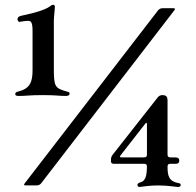

<svg xmlns="http://www.w3.org/2000/svg" viewBox="-20 -761 804 788"><path d="M113.6 -635.7V-473.7C113.6 -424 103.3 -397 53.3 -384.9C45.8 -383.2 42.6 -380 42.6 -375C42.6 -367.2 51.1 -367.2 59.7 -367.2C85.9 -367.2 100.9 -370.7 156.2 -370.7C209.5 -370.7 224.4 -367.2 248.6 -367.2C259.2 -367.2 265.6 -369.3 265.6 -377.1C265.6 -381.4 262.1 -383.2 258.5 -384.2C203.5 -399.1 201 -404.5 201 -485.1V-676.8C201 -691.1 205.3 -723 205.3 -733C205.3 -738.6 202.1 -741.5 197.4 -741.5C186.1 -741.5 190.3 -723 82.4 -699.6C66.1 -696 51.8 -695.3 51.8 -681.1C51.8 -679 55 -671.2 59.7 -671.2C63.6 -671.2 80.3 -675.4 95.2 -675.4C103 -675.4 113.6 -676.1 113.6 -635.7ZM81.7 -8.9C76.7 -2.5 77.8 -0.4 85.9 0H130.7C138.8 -0.4 143.8 -2.8 149.1 -8.9L695.3 -718.4C700.3 -724.8 699.2 -726.9 691.1 -727.3H647C638.8 -726.9 633.9 -724.4 628.6 -718.4ZM435.4 -100.1C435.7 -92 438.6 -89.1 446.7 -88.8H571.7C579.5 -88.4 582.4 -85.9 583.1 -78.1C582.4 -40.1 577.8 -18.8 556.8 -12.8C547.6 -9.9 544 -7.1 544 -2.1C544 2.1 547.6 6.4 552.6 6.4C558.9 6.4 590.2 0 627.1 0C669.7 0 704.5 6.4 709.5 6.4C715.9 6.4 721.6 4.3 721.6 -1.4C721.6 -5.7 720.2 -8.2 713.8 -9.2C673.7 -16.3 667.6 -38 667.6 -77.4C668 -85.6 670.8 -88.4 679 -88.8H702.4C709.5 -89.1 713.1 -91.3 715.2 -96.9C717.3 -110.4 712.4 -115.1 696.7 -115.1H679C670.8 -115.4 668 -118.3 667.6 -126.4V-348C667.6 -364.7 662.3 -370.4 646 -370.7C638.1 -370.4 633.2 -367.9 627.8 -361.9L442.5 -126.1C437.5 -119.3 435.7 -114 435.4 -105.8ZM475.1 -123.9 576 -253.2C581.3 -259.2 582.7 -258.9 583.1 -250.7V-126.4C582.7 -118.3 579.9 -115.4 571.7 -115.1H479.4C471.2 -115.4 470.2 -117.2 475.1 -123.9ZM644.9 -370.7H646.3C646.3 -370.7 646.3 -370.7 646 -370.7Z"/></svg>

Font: Margiela Serif
Style: Bold
Weight: 700
Designer: Andreas Faust, Stefan Endress
Version: Version 1.002;FEAKit 1.0